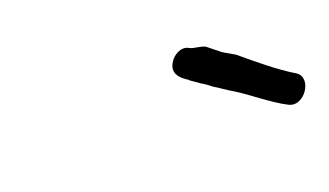

<svg xmlns="http://www.w3.org/2000/svg" viewBox="-32 -739 396 231"><g transform="rotate(-15 166.5 -623.5)"><path d="M326 -609C307 -618 281 -636 264 -648C264 -649 247 -656 246 -657L231 -667C226 -671 215 -669 209 -672C200 -676 190 -668 187 -662C178 -647 191 -639 199 -635C199 -634 211 -628 212 -627C217 -625 221 -622 226 -619C227 -619 244 -609 245 -609C264 -600 287 -583 307 -575C326 -567 344 -600 326 -609Z"/></g></svg>

Font: Photofail
Style: It
Weight: 400
Foundry: Cannot Into Space Fonts
Version: Version 0.97